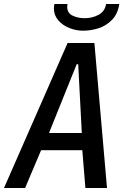

<svg xmlns="http://www.w3.org/2000/svg" viewBox="-26 -940 646 960"><path d="M312 -725H446L509 0H401L385.5 -189H179.5L99.5 0H-6ZM383 -275 365 -619H357.5L219 -275ZM243.5 -898Q243.5 -907.5 246 -920H311.5Q310 -912.5 310 -906Q310 -874.5 337.2 -861.8Q364.5 -849 397 -849Q435.5 -849 467 -866Q498.5 -883 504.5 -920H570.5Q563 -870.5 534 -840.8Q505 -811 466.8 -798.8Q428.5 -786.5 388.5 -786.5Q355.5 -786.5 321.8 -799.5Q288 -812.5 265.8 -838Q243.5 -863.5 243.5 -898Z"/></svg>

Font: JuliaMono MediumItalic
Style: Regular
Weight: 500
Italic angle: -9°
Monospace: yes
Designer: cormullion
Foundry: corm
Version: Version 0.049; ttfautohint (v1.8.4)